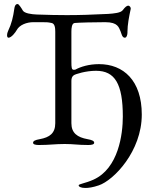

<svg xmlns="http://www.w3.org/2000/svg" viewBox="-20 -714 723 952"><path d="M334 -103V-313C334 -325 337 -335 346 -341C355 -347 406 -363 456 -363C550 -363 589 -298 589 -136C589 -50 568 121 443 177C403 195 370 198 370 205C370 211 380 218 403 218C419 218 441 215 470 205C544 180 683 36 683 -146C683 -315 592 -396 471 -396C420 -396 380 -383 354 -369C352 -368 347 -368 346 -368C335 -368 334 -378 334 -409V-557C334 -575 336 -598 350 -600C368 -602 450 -604 502 -604C566 -604 569 -577 578 -558C582 -549 585 -527 599 -527C608 -527 612 -542 612 -552V-557C612 -591 620 -632 628 -669C630 -679 621 -686 616 -686C609 -686 600 -679 589 -664C579 -650 545 -647 516 -645C435 -641 375 -639 311 -639C266 -639 220 -640 163 -642C135 -643 101 -648 93 -662C87 -673 73 -694 68 -694C63 -694 54 -693 51 -671C45 -629 38 -598 20 -560C17 -554 15 -546 15 -540C15 -533 17 -527 22 -527C37 -527 57 -554 63 -565C77 -591 113 -604 145 -604H186C211 -604 217 -604 236 -600C252 -597 254 -575 254 -557V-103C254 -54 227 -33 177 -24C154 -20 144 -15 144 -6C144 2 156 5 173 5C227 5 251 0 301 0C347 0 364 5 418 5C435 5 447 2 447 -6C447 -15 437 -20 414 -24C364 -33 334 -54 334 -103Z"/></svg>

Font: EB Garamond SC 08
Style: Regular
Weight: 400
Version: Version 0.016